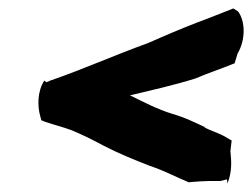

<svg xmlns="http://www.w3.org/2000/svg" viewBox="-20 -557 597 455"><path d="M85 -366C68 -340 69 -305 75 -283L78 -272L88 -268C109 -261 129 -256 148 -249C173 -239 201 -225 225 -212C260 -194 296 -179 335 -164C368 -153 392 -140 427 -125C438 -126 466 -129 502 -128L518 -132L519 -122C531 -152 528 -178 526 -199L529 -224L517 -231C499 -242 479 -247 465 -255V-256C441 -267 420 -278 389 -287C353 -298 323 -314 288 -331C338 -343 392 -355 443 -371C471 -383 504 -394 536 -407L543 -430C563 -464 561 -508 544 -530L533 -537L472 -513C434 -499 400 -485 363 -469L331 -455C253 -427 175 -392 99 -366C99 -366 90 -362 90 -362C90 -362 85 -366 85 -366Z"/></svg>

Font: Hussar Pisanka
Style: BlkKur
Weight: 700
Designer: Robert Jablonski
Foundry: Cannot Into Space Fonts
Version: Version 1.070